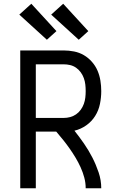

<svg xmlns="http://www.w3.org/2000/svg" viewBox="-20 -1004 640 1024"><path d="M88 0V-735H319Q347 -735 375 -729.5Q403 -724 427 -710Q451 -696 470 -674.5Q489 -653 500 -627.5Q511 -602 515.5 -574Q520 -546 520 -518Q520 -484 513 -449.5Q506 -415 487.5 -385.5Q469 -356 440 -335.5Q411 -315 377 -307Q404 -273 428.5 -237.5Q453 -202 472.5 -164Q492 -126 506 -84.5Q520 -43 520 0H437Q437 -29 429.5 -57Q422 -85 410 -111.5Q398 -138 383 -163Q368 -188 351.5 -211.5Q335 -235 317 -257.5Q299 -280 280 -302H171V0ZM319 -375Q337 -375 354 -379.5Q371 -384 385.5 -394Q400 -404 410.5 -418.5Q421 -433 427 -449.5Q433 -466 435 -483.5Q437 -501 437 -518Q437 -536 435 -553.5Q433 -571 427 -587.5Q421 -604 410.5 -618.5Q400 -633 385.5 -643Q371 -653 354 -657Q337 -661 319 -661H171V-375ZM400 -792 253 -926 317 -984 451 -838ZM230 -792 83 -926 147 -984 281 -838Z"/></svg>

Font: Zed Sans Extended
Style: Regular
Weight: 400
Width: 7
Designer: Belleve Invis
Foundry: Belleve Invis
Version: Version 1.0.0; ttfautohint (v1.8.4)